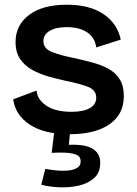

<svg xmlns="http://www.w3.org/2000/svg" viewBox="-20 -556 580 814"><path d="M275 13Q168 13 106.5 -27.5Q45 -68 36 -135L135 -172Q138 -134 176.5 -108Q215 -82 283 -82Q333 -82 360.5 -97.5Q388 -113 388 -142Q388 -174 354 -187.5Q320 -201 260 -213Q224 -221 186.5 -231.5Q149 -242 117 -259.5Q85 -277 65.5 -305.5Q46 -334 46 -378Q46 -449 103 -492.5Q160 -536 264 -536Q360 -536 419 -496Q478 -456 492 -388L388 -355Q383 -396 350 -418.5Q317 -441 263 -441Q217 -441 190.5 -425Q164 -409 164 -382Q164 -350 200.5 -335.5Q237 -321 294 -310Q334 -301 371.5 -291Q409 -281 439.5 -264.5Q470 -248 487.5 -220Q505 -192 505 -149Q505 -71 444 -29Q383 13 275 13ZM155 227 172 160Q188 163 213 166Q238 169 263 167.5Q288 166 305 157Q322 148 322 128Q322 118 316.5 109Q311 100 285 94.5Q259 89 199 92L211 -5H278L272 58Q342 55 373.5 75Q405 95 405 134Q405 176 379 199Q353 222 313.5 231Q274 240 231 238Q188 236 155 227Z"/></svg>

Font: Bricolage Grotesque 10pt SemiBold
Style: Regular
Weight: 600
Designer: Mathieu Triay
Foundry: Atelier Triay
Version: Version 1.000; ttfautohint (v1.8.4.7-5d5b);gftools[0.9.29]